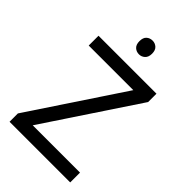

<svg xmlns="http://www.w3.org/2000/svg" viewBox="-268 -1012 1108 1108"><g transform="rotate(45 286.0 -457.5)"><path d="M533 0H38V-68L414 -634H50V-714H523V-646L147 -80H533ZM291 -915Q311 -915 326.5 -901.5Q342 -888 342 -859Q342 -831 326.5 -817Q311 -803 291 -803Q269 -803 254 -817Q239 -831 239 -859Q239 -888 254 -901.5Q269 -915 291 -915Z"/></g></svg>

Font: Noto Sans Gujarati
Style: Regular
Weight: 400
Designer: Jelle Bosma - Monotype Design Team, Universal Thirst
Foundry: Monotype Imaging Inc.
Version: Version 2.102